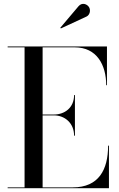

<svg xmlns="http://www.w3.org/2000/svg" viewBox="-20 -996 628 1016"><path d="M438 -908.5C455 -916.5 461 -941 451.5 -957.5C442 -974 414.5 -985.5 395.5 -963L299 -849L302 -845.5ZM372 -278H376.5V-493H372C372 -426 322.5 -390 265.5 -390H205.5V-745.5H375.5C492.5 -745.5 542 -652 542 -545H546V-750H20.5V-745.5H110V-4.5H20.5V0H556.5V-225H552C552 -98 502.5 -4.5 365.5 -4.5H205.5V-385.5H265.5C322.5 -385.5 372 -345 372 -278Z"/></svg>

Font: Bodoni* 36pt
Style: Regular
Weight: 400
Version: Version 2.3